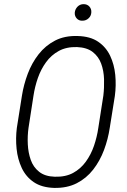

<svg xmlns="http://www.w3.org/2000/svg" viewBox="-20 -894 612 924"><path d="M532.7 -432.1 508.3 -279.3Q500 -224.1 480.5 -171.9Q460.9 -119.6 428.5 -77.9Q396 -36.1 349.4 -12.2Q302.7 11.7 239.7 10.3Q180.2 8.3 142.3 -17.6Q104.5 -43.5 84.7 -85.7Q64.9 -127.9 59.8 -178.2Q54.7 -228.5 61 -278.3L85.4 -432.6Q93.8 -486.3 113.5 -538.8Q133.3 -591.3 165.8 -632.8Q198.2 -674.3 244.6 -698.5Q291 -722.7 353.5 -720.7Q414.1 -719.2 452.1 -693.4Q490.2 -667.5 510 -625.7Q529.8 -584 534.7 -533.4Q539.6 -482.9 532.7 -432.1ZM453.1 -278.3 477.5 -434.6Q481.9 -472.2 480.7 -512.7Q479.5 -553.2 467 -587.4Q454.6 -621.6 426.5 -643.6Q398.4 -665.5 350.6 -667.5Q299.8 -668.9 263.2 -648.9Q226.6 -628.9 201.7 -594.7Q176.8 -560.5 162.1 -518.3Q147.5 -476.1 141.1 -433.1L117.2 -278.3Q111.8 -239.7 113.8 -199.7Q115.7 -159.7 127.9 -124.8Q140.1 -89.8 168.2 -67.4Q196.3 -44.9 243.7 -43.5Q295.4 -42 331.8 -61.8Q368.2 -81.5 393.1 -116Q418 -150.4 432.4 -192.6Q446.8 -234.9 453.1 -278.3ZM339.8 -833Q341.3 -849.6 352.8 -861.6Q364.3 -873.5 380.9 -874Q399.4 -874.5 410.2 -862.5Q420.9 -850.6 419.4 -833.5Q418.5 -817.4 406.2 -805.9Q394 -794.4 377 -794.4Q360.4 -793.5 349.6 -804.9Q338.9 -816.4 339.8 -833Z"/></svg>

Font: Roboto Condensed Light
Style: Italic
Weight: 300
Italic angle: -12°
Designer: Christian Robertson
Foundry: Google
Version: Version 3.0; 2020